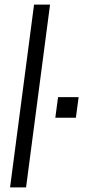

<svg xmlns="http://www.w3.org/2000/svg" viewBox="-20 -820 375 840"><path d="M94 0H24L129 -800H199ZM312 -305H222L234 -395H324Z"/></svg>

Font: Tanohe Sans
Style: Italic
Weight: 400
Designer: Village Type and Design LLC & Cristiano Sobral
Foundry: Cooper Hewitt Smithsonian Design Museum
Version: Version 1.00;September 29, 2021;FontCreator 13.0.0.2655 64-b